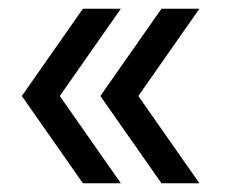

<svg xmlns="http://www.w3.org/2000/svg" viewBox="-20 -470 542 440"><path d="M350 -50 210 -250 350 -450H437L297 -250L437 -50ZM170 -50 30 -250 170 -450H257L117 -250L257 -50Z"/></svg>

Font: Homenaje
Style: Regular
Weight: 400
Version: Version 1.002